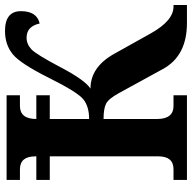

<svg xmlns="http://www.w3.org/2000/svg" viewBox="-20 -740 760 760"><g transform="rotate(-90 360.0 -360.0)"><path d="M269 -543V-387.2Q316.9 -387.2 345.7 -409.2Q374.5 -431.2 431.6 -545.9Q488.8 -660.6 526.4 -690.4Q564 -720.2 617.2 -720.2Q695.8 -720.2 695.8 -657.2Q695.8 -593.8 647 -583Q635.7 -634.8 590.8 -634.8Q564.9 -634.8 544.4 -615.2Q523.9 -595.7 473.4 -499.5Q422.9 -403.3 389.2 -381.8Q474.6 -381.8 526.9 -288.1L607.9 -143.1Q658.2 -53.2 713.9 -53.2H720.2V0H648.9Q518.6 0 466.8 -95.2L372.1 -268.1Q349.6 -309.6 330.1 -319.8Q310.5 -330.1 269 -330.1V-118.2Q269 -53.2 320.8 -53.2H362.8V0H27.8V-53.2H69.8Q121.1 -53.2 121.1 -112.8V-543H27.8V-596.2H121.1V-600.1Q121.1 -661.1 69.8 -661.1H27.8V-713.9H362.8V-661.1H320.8Q269 -661.1 269 -596.2H362.8V-543Z"/></g></svg>

Font: Droid Serif
Style: Bold
Weight: 700
Designer: Monotype Design team
Foundry: Monotype Imaging Inc.
Version: Version 1.03